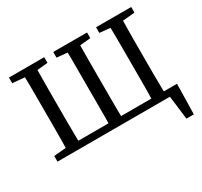

<svg xmlns="http://www.w3.org/2000/svg" viewBox="-171 -904 1397 1325"><g transform="rotate(-30 527.5 -241.0)"><path d="M135 0Q137 -52 137.5 -103.5Q138 -155 138 -207Q138 -259 138 -310V-359Q138 -412 138 -464Q138 -516 137.5 -568Q137 -620 135 -670H237Q237 -619 236 -567Q235 -515 235 -463Q235 -411 235 -359V-310Q235 -258 235 -206Q235 -154 236 -102.5Q237 -51 237 0ZM476 0Q478 -51 478 -102.5Q478 -154 478 -206Q478 -258 478 -310V-359Q478 -411 478 -463Q478 -515 478 -567Q478 -619 476 -670H578Q577 -620 576.5 -568Q576 -516 576 -464Q576 -412 576 -359V-310Q576 -259 576 -207Q576 -155 576.5 -103.5Q577 -52 578 0ZM817 0Q819 -52 819.5 -103.5Q820 -155 820 -207Q820 -259 820 -310V-359Q820 -412 820 -464Q820 -516 819.5 -568Q819 -620 817 -670H919Q918 -619 917 -567Q916 -515 916 -463Q916 -411 916 -359V-310Q916 -258 916 -206Q916 -154 917 -102.5Q918 -51 919 0ZM189 0V-53H1023L1018 188H959L930 -48L985 0ZM40 -625V-670H321V-625L198 -613H174ZM393 -625V-670H662V-625L539 -613H515ZM734 -625V-670H1014V-625L880 -613H856ZM40 0V-45L174 -57H185V0Z"/></g></svg>

Font: Source Serif 4 18pt
Style: Regular
Weight: 400
Designer: Frank Grießhammer
Foundry: Adobe Systems Incorporated
Version: Version 4.004;hotconv 1.0.116;makeotfexe 2.5.65601